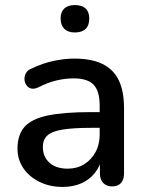

<svg xmlns="http://www.w3.org/2000/svg" viewBox="-20 -728 577 757"><path d="M227 9Q176 9 135.5 -11Q95 -31 72 -65Q49 -99 49 -142Q49 -196 76.5 -227.5Q104 -259 167.5 -272.5Q231 -286 339 -286H386V-224H340Q268 -224 226 -217Q184 -210 166.5 -193.5Q149 -177 149 -148Q149 -110 175 -86.5Q201 -63 247 -63Q284 -63 312 -80.5Q340 -98 356.5 -128Q373 -158 373 -197V-312Q373 -369 349 -394Q325 -419 270 -419Q238 -419 203.5 -411Q169 -403 132 -384Q115 -376 103 -379Q91 -382 84 -392.5Q77 -403 76.5 -415.5Q76 -428 82.5 -440Q89 -452 105 -458Q149 -479 192 -488Q235 -497 273 -497Q340 -497 383.5 -476Q427 -455 448 -412Q469 -369 469 -301V-44Q469 -20 457 -6.5Q445 7 422 7Q400 7 387 -6.5Q374 -20 374 -44V-109H383Q375 -72 353.5 -45.5Q332 -19 300 -5Q268 9 227 9ZM275 -600Q248 -600 233.5 -614.5Q219 -629 219 -655Q219 -681 233.5 -694.5Q248 -708 275 -708Q303 -708 317.5 -694.5Q332 -681 332 -655Q332 -628 317.5 -614Q303 -600 275 -600Z"/></svg>

Font: Nunito ExtraLight SemiBold
Style: Regular
Weight: 600
Version: Version 3.602